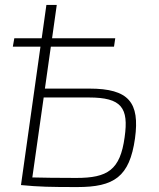

<svg xmlns="http://www.w3.org/2000/svg" viewBox="-20 -750 646 778"><path d="M342 -391H162L186 -561H442L447 -595H191L210 -730H168L149 -595H38L32 -561H144L65 0H66C138 7 185 8 293 8C442 8 505 -33 527 -189C547 -335 502 -391 342 -391ZM485 -194C467 -61 416 -29 289 -29C212 -29 149 -30 111 -31L157 -355H340C473 -355 502 -313 485 -194Z"/></svg>

Font: Exo 2 Extra Light
Style: Italic
Weight: 250
Italic angle: -8°
Designer: Natanael Gama
Version: Version 1.001;PS 001.001;hotconv 1.0.88;makeotf.lib2.5.64775